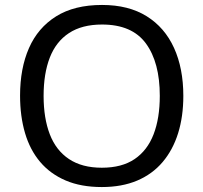

<svg xmlns="http://www.w3.org/2000/svg" viewBox="-20 -745 821 775"><path d="M720 -358Q720 -275 699 -207.5Q678 -140 636.5 -91Q595 -42 533.5 -16Q472 10 391 10Q307 10 245 -16.5Q183 -43 142 -91.5Q101 -140 81 -208Q61 -276 61 -359Q61 -469 97 -551Q133 -633 206.5 -679Q280 -725 392 -725Q499 -725 572 -679.5Q645 -634 682.5 -551.5Q720 -469 720 -358ZM156 -358Q156 -268 181 -203Q206 -138 258.5 -103Q311 -68 391 -68Q472 -68 523.5 -103Q575 -138 600 -203Q625 -268 625 -358Q625 -493 569 -569.5Q513 -646 392 -646Q311 -646 258.5 -611.5Q206 -577 181 -512.5Q156 -448 156 -358Z"/></svg>

Font: lguzrati05
Style: Book
Weight: 400
Designer: Jelle Bosma - Monotype Design Team, Universal Thirst
Foundry: Monotype Imaging Inc.
Version: Version 2.106